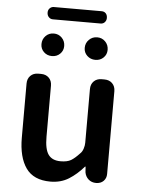

<svg xmlns="http://www.w3.org/2000/svg" viewBox="-61 -964 751 1026"><g transform="rotate(5 314.5 -451.5)"><path d="M248 14Q158 14 117 -44Q76 -102 76 -207V-497Q76 -523 92 -539Q108 -555 134 -555H149Q175 -555 191 -539Q207 -523 207 -497V-223Q207 -156 227.5 -127.5Q248 -99 293 -99Q329 -99 349 -111Q369 -123 394 -150Q405 -160 410.5 -177Q416 -194 416 -209V-497Q416 -523 432 -539Q448 -555 474 -555H489Q515 -555 531 -539Q547 -523 547 -497V-53Q547 -30 532 -15Q517 0 492 0Q468 0 451.5 -14.5Q435 -29 431 -52L429 -82H426Q389 -39 346.5 -12.5Q304 14 248 14ZM198 -655Q172 -655 154.5 -672Q137 -689 137 -714Q137 -740 154.5 -758Q172 -776 198 -776Q224 -776 241.5 -758Q259 -740 259 -714Q259 -689 241.5 -672Q224 -655 198 -655ZM186 -851Q173 -851 164 -860.5Q155 -870 155 -885Q155 -899 164 -908Q173 -917 186 -917H442Q456 -917 464.5 -908Q473 -899 473 -883Q473 -870 464.5 -860.5Q456 -851 442 -851ZM431 -655Q405 -655 387 -672Q369 -689 369 -714Q369 -740 387 -758Q405 -776 431 -776Q457 -776 474.5 -758Q492 -740 492 -714Q492 -689 474.5 -672Q457 -655 431 -655Z"/></g></svg>

Font: Chiron GoRound TC SB
Style: Regular
Weight: 500
Designer: Ryoko NISHIZUKA 西塚涼子 (kana, bopomofo & ideographs); Paul D. Hunt (Latin, Greek & Cyrillic); Sandoll Communications 산돌커뮤니
Foundry: Adobe
Version: Version 1.000;hotconv 1.1.1;makeotfexe 2.6.0